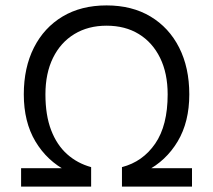

<svg xmlns="http://www.w3.org/2000/svg" viewBox="-20 -690 788 710"><path d="M58 0V-68H242L228 -57Q154 -95 111 -167Q68 -239 68 -341Q68 -440 105.5 -514Q143 -588 211.5 -629Q280 -670 374 -670Q468 -670 536.5 -629Q605 -588 642.5 -514Q680 -440 680 -341Q680 -239 637 -167Q594 -95 520 -57L506 -68H690V0H431V-72Q508 -92 554 -159Q600 -226 600 -341Q600 -419 572 -476Q544 -533 493.5 -564Q443 -595 374 -595Q306 -595 255 -564Q204 -533 176 -476Q148 -419 148 -341Q148 -264 169 -209Q190 -154 228 -120Q266 -86 317 -72V0Z"/></svg>

Font: Work Sans
Style: Regular
Weight: 400
Designer: Wei Huang
Foundry: Wei Huang
Version: Version 2.006; ttfautohint (v1.8.1.43-b0c9)